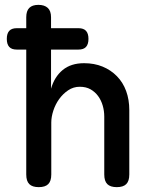

<svg xmlns="http://www.w3.org/2000/svg" viewBox="-20 -760 640 790"><path d="M49 -556Q28 -556 18 -567Q8 -578 8 -600Q8 -622 18 -633Q28 -644 49 -644H88V-689Q88 -715 100.5 -727.5Q113 -740 138 -740Q163 -740 176.5 -727.5Q190 -715 190 -689V-644H303Q324 -644 334 -633Q344 -622 344 -600Q344 -578 334 -567Q324 -556 303 -556H190V-395Q204 -444 238 -472Q272 -500 326 -500Q368 -500 402 -486Q436 -472 461 -446.5Q486 -421 499 -385.5Q512 -350 512 -307V-42Q512 -15 499.5 -2.5Q487 10 460.5 10Q434 10 421.5 -2.5Q409 -15 409 -42V-280Q409 -304 402.5 -326Q396 -348 383.5 -365Q371 -382 352.5 -392.5Q334 -403 308 -403Q282 -403 260.5 -388.5Q239 -374 223.5 -352.5Q208 -331 199.5 -305Q191 -279 191 -256V-42Q191 -15 178.5 -2.5Q166 10 139.5 10Q113 10 100.5 -2.5Q88 -15 88 -42V-556Z"/></svg>

Font: Maple Mono Medium
Style: Regular
Weight: 500
Monospace: yes
Designer: subframe7536
Version: Version 7.000